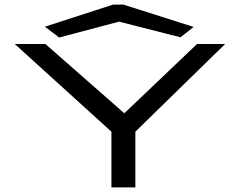

<svg xmlns="http://www.w3.org/2000/svg" viewBox="-20 -814 1040 834"><path d="M464 0V-242L44 -623H177L520 -322L836 -623H958L568 -242V0ZM237 -651 175 -698 471 -794H516L821 -697L764 -652L497 -720Z"/></svg>

Font: Inconsolata UltraExpanded Medium
Style: Regular
Weight: 500
Width: 9
Monospace: yes
Designer: Raph Levien, Cyreal, Brenton Simpson
Foundry: Raph Levien, Cyreal, Google
Version: Version 3.001; ttfautohint (v1.8.2.53-6de2)